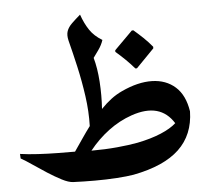

<svg xmlns="http://www.w3.org/2000/svg" viewBox="-52 -786 917 841"><g transform="rotate(-5 406.5 -365.0)"><path d="M256 -134Q276 -163 294 -189.5Q312 -216 330 -240Q332 -304 322.5 -371.5Q313 -439 298.5 -503Q284 -567 270 -621Q264 -646 270 -663Q276 -680 292 -695.5Q308 -711 330 -730Q344 -690 363.5 -661Q383 -632 418 -611Q411 -589 396 -568Q381 -547 373 -536Q386 -490 390 -430Q394 -370 390 -310Q412 -333 435 -350.5Q458 -368 484 -380Q557 -414 618.5 -412.5Q680 -411 721 -374.5Q762 -338 773 -266Q771 -163 704.5 -100Q638 -37 503 -11Q474 -6 428 -3Q382 0 331.5 0Q281 0 236 -2Q216 -3 187 -18Q158 -33 126 -53.5Q94 -74 65 -94Q36 -114 16 -125L15 -145Q50 -140 93.5 -137.5Q137 -135 180 -134.5Q223 -134 256 -134ZM328 -132Q388 -132 441.5 -137Q495 -142 532 -149Q592 -161 636 -179.5Q680 -198 704 -220Q645 -315 517 -271Q462 -252 414 -216Q366 -180 328 -132ZM551 -474Q532 -496 512 -515.5Q492 -535 470 -554V-561L550 -641H557Q578 -623 598 -604Q618 -585 637 -562V-555L558 -474Z"/></g></svg>

Font: Bona Nova
Style: Bold
Weight: 700
Designer: Mateusz Machalski
Foundry: Capitalics
Version: Version 4.001; ttfautohint (v1.8.3)